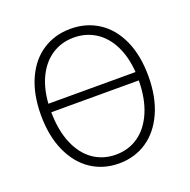

<svg xmlns="http://www.w3.org/2000/svg" viewBox="-132 -864 992 1004"><g transform="rotate(-20 364.0 -361.5)"><path d="M65 -364Q65 -479 103 -563.5Q141 -648 209 -692Q277 -736 364 -736Q451 -736 519 -692Q587 -648 625 -564Q663 -480 663 -364Q663 -248 624.5 -162.5Q586 -77 518.5 -32Q451 13 364 13Q277 13 209.5 -32Q142 -77 103.5 -162.5Q65 -248 65 -364ZM608 -360H121Q122 -258 153 -185Q184 -112 238.5 -74Q293 -36 364 -36Q435 -36 489.5 -74Q544 -112 575.5 -185Q607 -258 608 -360ZM607 -407Q601 -493 569 -556.5Q537 -620 484 -653.5Q431 -687 364 -687Q297 -687 244.5 -653.5Q192 -620 160 -557Q128 -494 122 -407Z"/></g></svg>

Font: Nebula Sans Light
Style: Regular
Weight: 300
Designer: Paul D. Hunt for Adobe (as Source Sans)
Foundry: Nebula Entertainment & Broadcasting LLC
Version: Version 1.010